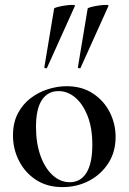

<svg xmlns="http://www.w3.org/2000/svg" viewBox="-20 -751 526 784"><path d="M235 13Q173 13 128 -16Q83 -45 58 -93.5Q33 -142 33 -198Q33 -250 53 -288Q73 -326 105.5 -350.5Q138 -375 176.5 -387Q215 -399 252 -399Q315 -399 360 -369Q405 -339 428.5 -292Q452 -245 452 -192Q452 -130 422 -84Q392 -38 343 -12.5Q294 13 235 13ZM265 -7Q309 -7 333 -45.5Q357 -84 357 -160Q357 -229 337.5 -278Q318 -327 287 -353Q256 -379 219 -379Q175 -379 151 -342.5Q127 -306 127 -233Q127 -167 145 -116Q163 -65 194.5 -36Q226 -7 265 -7ZM172 -474Q171 -471 165.5 -472.5Q160 -474 161 -476L201 -716Q202 -719 215.5 -722.5Q229 -726 246 -728.5Q263 -731 275.5 -731Q288 -731 286 -727ZM309 -474Q308 -471 302.5 -472.5Q297 -474 298 -476L338 -716Q339 -719 352.5 -722.5Q366 -726 383 -728.5Q400 -731 412.5 -731Q425 -731 423 -727Z"/></svg>

Font: Cormorant SemiBold
Style: Regular
Weight: 600
Designer: Christian Thalmann (Catharsis Fonts)
Foundry: Catharsis Fonts
Version: Version 4.000